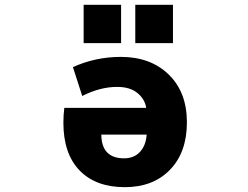

<svg xmlns="http://www.w3.org/2000/svg" viewBox="-20 -774 1040 806"><path d="M593.8 -321.3Q587.9 -358.4 556.6 -383.8Q525.4 -409.2 471.7 -409.2Q400.4 -409.2 325.2 -371.1L286.1 -492.2Q380.9 -535.2 487.3 -535.2Q612.3 -535.2 688.5 -460.9Q764.6 -386.7 764.6 -260.7Q764.6 -134.8 693.8 -61.5Q623 11.7 503.9 11.7Q381.8 11.7 314 -58.6Q246.1 -128.9 246.1 -258.8Q246.1 -291 250 -321.3ZM595.7 -209H405.3Q406.2 -109.4 501 -109.4Q543 -109.4 567.9 -136.7Q592.8 -164.1 595.7 -209ZM331.1 -592.8V-753.9H488.3V-592.8ZM547.9 -592.8V-753.9H706.1V-592.8Z"/></svg>

Font: Gen Shin Gothic Monospace Heavy
Style: Bold
Weight: 800
Designer: [Source Han Sans]
Ryoko NISHIZUKA  (kana & ideographs); Paul D. Hunt (Latin, Greek & Cyrillic); Wenlong ZHANG  (bopomofo
Version: Version 1.002.20150607